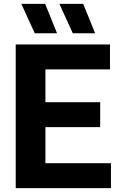

<svg xmlns="http://www.w3.org/2000/svg" viewBox="-20 -969 622 989"><path d="M61 0V-740H546.5V-611.5H214V-442.5H496V-314H214V-128.5H551.5V0ZM355 -797.5 286 -949H408.5L470 -797.5ZM159 -797.5 90 -949H212.5L274 -797.5Z"/></svg>

Font: Encode Sans SmCnd
Style: Bold
Weight: 700
Width: 4
Designer: Multiple Designers
Foundry: Impallari Type
Version: Version 3.002; ttfautohint (v1.8.3) -l 8 -r 50 -G 200 -x 14 